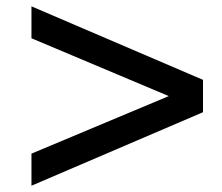

<svg xmlns="http://www.w3.org/2000/svg" viewBox="-20 -591 706 611"><path d="M626 -233.9 80.1 0V-102.1L517.1 -285.2L80.1 -469.2V-570.8L626 -336.9Z"/></svg>

Font: Aldrich [RUS by Daymarius]
Style: Regular
Weight: 400
Designer: Matthew Desmond
Foundry: Matthew Desmond
Version: Version 1.002 August 24, 2018